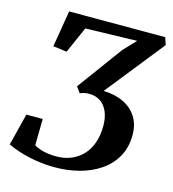

<svg xmlns="http://www.w3.org/2000/svg" viewBox="-111 -834 838 932"><g transform="rotate(15 308.0 -368.5)"><path d="M249.5 6Q199.5 6 152.2 -2Q105 -10 68 -22Q31 -34 10 -45L50.5 -205.5H132.5L130.5 -73.5Q145.5 -62.5 174.8 -54.8Q204 -47 244 -47Q283.5 -47 316.8 -60.8Q350 -74.5 374.5 -100.2Q399 -126 412.2 -163.5Q425.5 -201 425.5 -249Q425.5 -289.5 412.8 -319.5Q400 -349.5 376.2 -365.8Q352.5 -382 319.5 -382Q305 -382 293.8 -379.2Q282.5 -376.5 273.5 -372.5L252.5 -402L419 -629L477.5 -690.5L218.5 -683.5L160 -551L91 -560L121.5 -743H604L616.5 -706.5L383 -413.5Q441.5 -412 484.2 -391Q527 -370 550.5 -332.8Q574 -295.5 574 -243.5Q574 -180.5 547.8 -133.8Q521.5 -87 475.8 -55.8Q430 -24.5 371.8 -9.2Q313.5 6 249.5 6Z"/></g></svg>

Font: Merriweather 28pt SemiBold
Style: Italic
Weight: 600
Italic angle: -7.8°
Version: Version 2.101